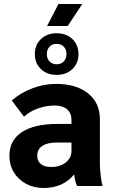

<svg xmlns="http://www.w3.org/2000/svg" viewBox="-20 -929 574 959"><path d="M272 -909H391L318 -799H215ZM154 -659Q154 -705 184.5 -734Q215 -763 263 -763Q311 -763 341.5 -734Q372 -705 372 -659Q372 -613 341.5 -584Q311 -555 263 -555Q215 -555 184.5 -584Q154 -613 154 -659ZM312 -659Q312 -682 298.5 -696Q285 -710 263 -710Q241 -710 227.5 -696Q214 -682 214 -659Q214 -636 227.5 -622Q241 -608 263 -608Q285 -608 298.5 -622Q312 -636 312 -659ZM27 -151Q27 -228 89 -269Q151 -310 267 -310H337V-330Q337 -364 315 -383Q293 -402 255 -402Q210 -402 168.5 -387Q127 -372 100 -346L39 -427Q82 -465 140.5 -487.5Q199 -510 259 -510Q361 -510 420 -462.5Q479 -415 479 -333V-108Q479 -84 483 -51Q487 -18 492 0H365Q359 -14 356 -25Q353 -36 351 -56H349Q293 10 198 10Q149 10 110 -11Q71 -32 49 -68.5Q27 -105 27 -151ZM337 -175V-217H263Q216 -217 191 -200Q166 -183 166 -151Q166 -124 184 -109.5Q202 -95 236 -95Q280 -95 308.5 -117.5Q337 -140 337 -175Z"/></svg>

Font: Sarabun ExtraBold
Style: Regular
Weight: 800
Version: Version 1.000; ttfautohint (v1.6)